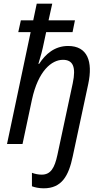

<svg xmlns="http://www.w3.org/2000/svg" viewBox="-20 -780 554 1040"><path d="M217 240C314 240 352 173 374 67L458 -325C484 -447 454 -531 349 -531C276 -531 226 -487 192 -434H188C201 -476 210 -510 218 -550L230 -606H373L386 -670H243L263 -760H179L160 -670H93L79 -606H146L18 0H102L153 -240C187 -397 260 -456 321 -456C375 -456 393 -418 374 -329L291 59C276 129 255 166 206 166C187 166 169 162 153 156V229C169 235 191 240 217 240Z"/></svg>

Font: Noto Sans SemiCondensed
Style: Italic
Weight: 400
Width: 4
Italic angle: -12°
Designer: Monotype Design Team
Foundry: Monotype Imaging Inc.
Version: Version 2.013